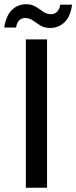

<svg xmlns="http://www.w3.org/2000/svg" viewBox="-48 -886 360 906"><path d="M74 0V-700H174V0ZM188 -754Q161 -754 142 -766Q123 -778 107 -789.5Q91 -801 70 -801Q54 -801 42.5 -790Q31 -779 28 -756H-28Q-20 -811 7.5 -838.5Q35 -866 75 -866Q102 -866 120.5 -854.5Q139 -843 155.5 -831Q172 -819 193 -819Q210 -819 221.5 -830.5Q233 -842 236 -864H292Q285 -809 257 -781.5Q229 -754 188 -754Z"/></svg>

Font: DM Sans 12pt Medium
Style: Regular
Weight: 500
Version: Version 4.004;gftools[0.9.30]